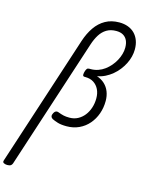

<svg xmlns="http://www.w3.org/2000/svg" viewBox="-307 -1099 1267 1696"><g transform="rotate(15 326.0 -251.5)"><path d="M-67 485Q-83 485 -97.5 478Q-112 471 -105 452L285 -744Q309 -817 347 -872Q385 -927 439.5 -957.5Q494 -988 566 -988Q610 -988 646 -974.5Q682 -961 707 -935.5Q732 -910 745.5 -874Q759 -838 759 -793Q759 -760 750.5 -726Q742 -692 725.5 -659.5Q709 -627 686 -597.5Q663 -568 633.5 -543.5Q604 -519 570 -502Q536 -485 497 -478Q539 -464 568.5 -436.5Q598 -409 613 -370.5Q628 -332 628 -286Q628 -224 608.5 -169Q589 -114 552.5 -71.5Q516 -29 464.5 -5Q413 19 351 19Q301 19 270 9.5Q239 0 217 -11Q204 -19 201 -32Q198 -45 208 -63Q216 -78 226.5 -82.5Q237 -87 248 -83Q280 -71 302 -66Q324 -61 356 -61Q398 -61 432 -79Q466 -97 490.5 -128Q515 -159 528.5 -200Q542 -241 542 -287Q542 -333 525 -368Q508 -403 476.5 -423.5Q445 -444 399 -444H393Q376 -444 376 -460Q376 -476 382 -493Q386 -506 392.5 -515Q399 -524 413 -524H427Q462 -524 494 -535Q526 -546 553 -566Q580 -586 602 -611.5Q624 -637 640 -666.5Q656 -696 664.5 -726.5Q673 -757 673 -786Q673 -824 660.5 -851Q648 -878 623 -893Q598 -908 559 -908Q508 -908 471.5 -886Q435 -864 410.5 -825Q386 -786 369 -734L-20 459Q-25 472 -35 478.5Q-45 485 -67 485Z"/></g></svg>

Font: Playwrite NO
Style: Regular
Weight: 400
Designer: Veronika Burian, José Scaglione
Foundry: TypeTogether
Version: Version 1.002